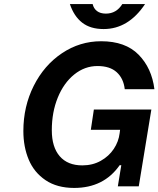

<svg xmlns="http://www.w3.org/2000/svg" viewBox="-20 -917 780 945"><path d="M95 -272Q95 -393 146 -494.5Q197 -596 285 -655Q373 -714 478 -714Q597 -714 662 -648Q727 -582 740 -478H594Q588 -531 554.5 -561.5Q521 -592 460 -592Q397 -592 345.5 -550.5Q294 -509 264.5 -437Q235 -365 235 -276Q235 -193 274 -148Q313 -103 385 -103Q436 -103 476 -125.5Q516 -148 540 -184Q564 -220 569 -262L571 -278H427L442 -378H725L663 0H560L577 -104H569Q491 8 345 8Q261 8 204.5 -30Q148 -68 121.5 -131Q95 -194 95 -272ZM324 -897H436Q441 -875 457.5 -862.5Q474 -850 501 -850Q553 -850 582 -897H694Q612 -774 490 -774Q425 -774 384.5 -805.5Q344 -837 324 -897Z"/></svg>

Font: Be Vietnam
Style: Bold Italic
Weight: 700
Italic angle: -9.66701°
Designer: Gabriel Lam
Foundry: TypeRant
Version: Version 3.000